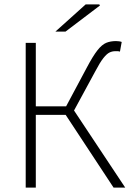

<svg xmlns="http://www.w3.org/2000/svg" viewBox="-20 -854 598 874"><path d="M97 0V-659H143V-370H281L375 -546Q403 -599 423.5 -625Q444 -651 463.5 -659Q483 -667 508 -667Q515 -667 522 -666Q529 -665 534 -663L526 -619Q520 -621 515 -621Q510 -621 505 -621Q491 -621 478.5 -615Q466 -609 450.5 -589.5Q435 -570 413 -528L317 -351L550 0H497L279 -331H143V0ZM232 -710 370 -834H432L435 -829L278 -710Z"/></svg>

Font: Source Sans 3 Light
Style: Regular
Weight: 300
Designer: Paul D. Hunt
Foundry: Adobe
Version: Version 3.052;hotconv 1.1.0;makeotfexe 2.6.0